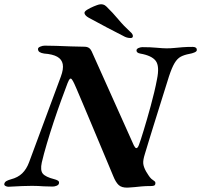

<svg xmlns="http://www.w3.org/2000/svg" viewBox="-34 -872 943 900"><path d="M5.3 3.4Q-1.7 3.4 -8.6 -0.4Q-15.4 -4.1 -13.7 -10.9Q-11.3 -19.6 -2.8 -23.9Q5.6 -28.2 16.9 -31.4Q50 -39.9 70.2 -59.6Q90.4 -79.2 102.3 -111.4L251.2 -512.9Q264.5 -548.6 260.1 -571.3Q255.8 -593.9 234.3 -606Q212.9 -618.1 173.2 -620.9Q159.5 -622.9 151.8 -627.8Q144.1 -632.7 144.1 -642.4Q144.1 -649.1 154.9 -653.5Q165.7 -658 175.6 -658Q197.7 -658 230.1 -657Q262.6 -656 297.6 -654.5Q332.7 -653 361.2 -653Q374.1 -653 382.4 -647.7Q390.6 -642.4 395.4 -631.9L593.2 -190.9Q595.2 -186.9 598.5 -182.3Q601.7 -177.6 605 -177.6Q611.7 -177.6 617.2 -192.7Q620.4 -200.4 625.9 -217.7Q631.4 -235 639.1 -259.7Q646.7 -284.4 655.3 -314.2Q663.9 -344.1 672.6 -375.9Q681.3 -407.8 688.9 -439.5Q696.5 -471.2 701.8 -499.7Q714.7 -561.8 696.1 -586.6Q677.5 -611.4 623.8 -620.8Q605 -624 605.8 -636.5Q606.6 -643.4 615.9 -647.2Q625.2 -651 633.1 -651Q671.5 -651 700.7 -648.2Q729.9 -645.4 746.6 -645.4Q766.6 -645.4 784.5 -647.3Q802.4 -649.2 822.9 -650.7Q843.5 -652.2 869 -652.2Q888.7 -652.2 888.7 -637.9Q888.7 -630.9 877.5 -626.2Q866.3 -621.5 854.2 -619.5Q830 -615.1 813.4 -606.3Q796.9 -597.5 784.2 -576.1Q771.5 -554.8 758.1 -514Q752.8 -496.5 744.6 -470.8Q736.5 -445 726.7 -413.8Q716.8 -382.5 706.2 -348.2Q695.6 -313.8 684.5 -278.9Q673.4 -244 663.6 -211.1Q653.7 -178.1 645 -149.9Q636 -121.6 637.5 -105.5Q639 -89.5 650.6 -68.5Q655.8 -60.2 662 -50.4Q668.2 -40.6 675.4 -33.8Q683.4 -27 688.9 -23.6Q694.4 -20.1 694.4 -14.2Q694.4 -5.3 689.4 -2.6Q684.5 0 674.9 0Q647.9 0 629.7 1.8Q611.5 3.6 596.9 5.1Q582.3 6.6 564.3 7.5Q536 8.3 522.1 -4.9Q508.2 -18.1 496.9 -46.4Q488.7 -66.4 472.3 -105.3Q455.8 -144.3 435.7 -192.6Q415.5 -240.9 394.5 -290.9Q373.4 -340.9 355.2 -384.2Q336.9 -427.5 324.5 -456.5Q312 -485.6 308.4 -491.2Q306.5 -494.8 303.3 -499.3Q300.1 -503.7 297.5 -503.7Q293.4 -503.7 289.2 -496.5Q285.1 -489.2 282.6 -482Q270.1 -449.1 252.7 -401.5Q235.4 -354 217.8 -301.1Q200.3 -248.2 185.5 -198.3Q170.7 -148.4 161.8 -109.9Q154 -73.7 166.6 -58.1Q179.3 -42.5 220.5 -32Q229.8 -29.8 237.2 -25.5Q244.6 -21.2 242.2 -11.7Q240.5 -4.9 231.1 -1.2Q221.7 2.5 213 2.5Q186.3 2.5 170.8 1.4Q155.3 0.4 144 -0.2Q132.6 -0.8 116.4 -0.8Q94 -0.8 70 0.2Q45.9 1.2 27.9 2.3Q9.8 3.4 5.3 3.4ZM578 -693.7Q575.2 -693.7 568.2 -694.5Q561.3 -695.3 551.8 -699.4Q511.3 -720 466.3 -743.6Q421.3 -767.2 381.6 -789.1Q364.5 -798.7 362.1 -809.8Q360.4 -817.6 374.4 -826.3Q388.4 -835 405.6 -842.1Q422.9 -849.2 429.9 -850.8Q450.4 -855.7 464.3 -841.9Q495 -812.1 520.6 -781.3Q546.3 -750.5 576.6 -722.9Q588.9 -712.5 588.9 -703Q588.9 -693.7 578 -693.7Z"/></svg>

Font: EB Garamond
Style: Italic
Weight: 400
Italic angle: -17.2°
Designer: Georg Duffner and Octavio Pardo
Foundry: Georg Duffner
Version: Version 1.001